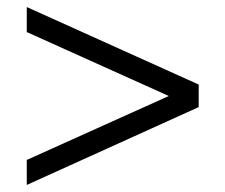

<svg xmlns="http://www.w3.org/2000/svg" viewBox="-20 -558 640 545"><path d="M56 -33V-104L478 -294V-277L56 -467V-538L544 -318V-254Z"/></svg>

Font: Nunito Sans 9pt
Style: Regular
Weight: 400
Version: Version 3.101;gftools[0.9.27]